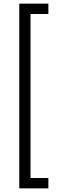

<svg xmlns="http://www.w3.org/2000/svg" viewBox="-20 -806 311 1056"><path d="M86 -786H246V-729H148V173H246V230H86Z"/></svg>

Font: Strong
Style: Regular
Weight: 400
Designer: Roman Shchyukin (Gaslight Type Foundry)
Foundry: Cyreal (www.cyreal.org)
Version: Version 1.001